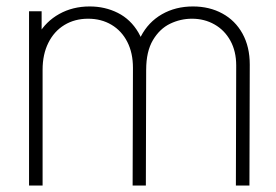

<svg xmlns="http://www.w3.org/2000/svg" viewBox="-20 -575 854 595"><path d="M712 -372Q712 -416 694 -448.8Q676 -481.5 644.8 -499.2Q613.5 -517 575 -517Q539.5 -517 507.2 -501.5Q475 -486 454 -450.8Q433 -415.5 433 -359H396Q393.5 -417.5 416.5 -462Q439.5 -506.5 481.8 -530.8Q524 -555 578 -555Q629 -555 669 -533.2Q709 -511.5 731.5 -470.8Q754 -430 754 -375L753 0H711ZM70 0V-540H109V-430H112V0ZM392 -365Q392 -411 374.5 -445.2Q357 -479.5 325.5 -498.2Q294 -517 253 -517Q211.5 -517 179.5 -497.5Q147.5 -478 129.8 -442.2Q112 -406.5 112 -359L75 -375Q75 -426.5 98.5 -467.5Q122 -508.5 163.8 -531.8Q205.5 -555 258 -555Q305.5 -555 345.2 -535Q385 -515 409 -474Q433 -433 433 -372L432 0H391Z"/></svg>

Font: Manrope
Style: Regular
Weight: 400
Designer: Mikhail Sharanda
Foundry: Mikhail Sharanda
Version: Version 4.503